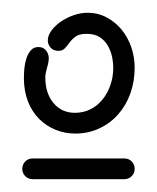

<svg xmlns="http://www.w3.org/2000/svg" viewBox="-20 -720 244 298"><path d="M189 -615.2Q189 -593.8 182.4 -575.2Q175.8 -556.6 163.6 -542.7Q151.4 -528.8 134.3 -520.8Q117.2 -512.7 96.7 -512.7Q80.6 -512.7 66.2 -518.6Q51.8 -524.4 40.8 -535.4Q29.8 -546.4 23.4 -562.5Q17.1 -578.6 17.1 -599.1Q17.1 -605.5 17.8 -613.8Q18.6 -622.1 21 -629.4Q23.4 -636.7 27.8 -641.8Q32.2 -647 39.6 -647Q47.4 -647 51.5 -641.6Q55.7 -636.2 55.7 -629.9Q55.7 -624 53.2 -615.7Q52.2 -611.8 51.3 -607.9Q50.3 -604 50.3 -600.1Q50.3 -575.2 63 -560.1Q75.7 -544.9 96.2 -544.9Q108.9 -544.9 119.6 -550Q130.4 -555.2 138.4 -564.7Q146.5 -574.2 151.1 -587.2Q155.8 -600.1 155.8 -615.7Q155.8 -622.1 154.1 -631.1Q152.3 -640.1 147.9 -648.2Q143.6 -656.2 135.5 -661.9Q127.4 -667.5 114.3 -667.5Q102.5 -667.5 96.4 -662.6Q90.3 -657.7 86.4 -651.9Q83.5 -647.9 80.1 -644.5Q76.7 -641.1 70.8 -641.1Q63 -641.1 58.6 -646Q54.2 -650.9 54.2 -657.2Q54.2 -665 60.1 -672.9Q65.9 -680.7 75 -686.8Q84 -692.9 94.7 -696.5Q105.5 -700.2 115.7 -700.2Q131.8 -700.2 145.3 -693.1Q158.7 -686 168.5 -674.3Q178.2 -662.6 183.6 -647.2Q189 -631.8 189 -615.2ZM189 -458Q189 -451.2 184.3 -446.5Q179.7 -441.9 172.9 -441.9H30.8Q23.9 -441.9 19.3 -446.5Q14.6 -451.2 14.6 -458Q14.6 -464.8 19.3 -469.5Q23.9 -474.1 30.8 -474.1H172.9Q179.7 -474.1 184.3 -469.5Q189 -464.8 189 -458Z"/></svg>

Font: Sacramento
Style: Regular
Weight: 400
Designer: Astigmatic (AOETI)
Foundry: Astigmatic (AOETI)
Version: Version 1.000